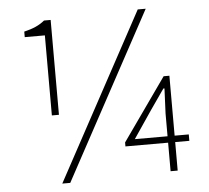

<svg xmlns="http://www.w3.org/2000/svg" viewBox="-53 -796 942 865"><g transform="rotate(-5 418.0 -363.0)"><path d="M174 -297V-659H83V-684Q113 -691 135.5 -701Q158 -711 176 -726H206V-297ZM194 13 601 -739H637L230 13ZM685 0V-261L690 -374H685L621 -282L537 -158H781V-129H492V-147L691 -429H717V0Z"/></g></svg>

Font: Noto Sans HK Thin
Style: Regular
Weight: 100
Designer: Ryoko NISHIZUKA 西塚涼子 (kana, bopomofo & ideographs); Paul D. Hunt (Latin, Greek & Cyrillic); Sandoll Communications 산돌커뮤니
Foundry: Adobe
Version: Version 2.004-H2;hotconv 1.0.118;makeotfexe 2.5.65603